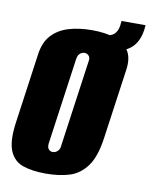

<svg xmlns="http://www.w3.org/2000/svg" viewBox="-78 -716 620 787"><g transform="rotate(10 232.0 -323.0)"><path d="M166 12Q111 12 72 -1Q33 -14 16 -54Q-1 -94 10 -173L51 -465Q58 -515 85 -544.5Q112 -574 155 -587Q198 -600 252 -600Q307 -600 346.5 -587Q386 -574 405.5 -544.5Q425 -515 418 -465L377 -174Q366 -94 336.5 -54Q307 -14 264 -1Q221 12 166 12ZM179 -80Q184 -80 190.5 -82.5Q197 -85 202.5 -92Q208 -99 209 -110L260 -473Q262 -485 258 -491.5Q254 -498 248.5 -500.5Q243 -503 238 -503Q233 -503 226.5 -500.5Q220 -498 215 -491.5Q210 -485 208 -473L157 -110Q156 -99 159.5 -92Q163 -85 168.5 -82.5Q174 -80 179 -80ZM283 -525 292 -591H313Q354 -591 362 -638L364 -658H464L462 -638Q453 -575 409 -550Q365 -525 283 -525Z"/></g></svg>

Font: Alumni Sans Black
Style: Italic
Weight: 900
Italic angle: -8°
Version: Version 1.016